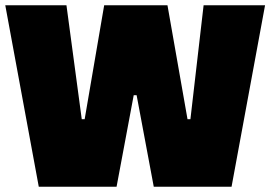

<svg xmlns="http://www.w3.org/2000/svg" viewBox="-20 -708 1025 728"><path d="M127 0 0 -688H232L290 -256H301L375 -688H615L691 -256H702L752 -688H985L858 0H563L498 -347H487L422 0Z"/></svg>

Font: Saira Thin Black
Style: Regular
Weight: 900
Version: Version 1.101